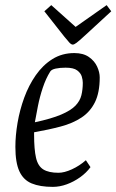

<svg xmlns="http://www.w3.org/2000/svg" viewBox="-20 -720 454 749"><path d="M186 9Q136 9 103.5 -4.5Q71 -18 55.5 -52Q40 -86 40 -147Q40 -191 48.5 -241Q57 -291 74.5 -339Q92 -387 119.5 -426.5Q147 -466 184.5 -489.5Q222 -513 270 -513Q305 -513 327 -497.5Q349 -482 359 -460Q369 -438 369 -418Q369 -359 350.5 -321.5Q332 -284 298 -261.5Q264 -239 217 -226.5Q170 -214 113 -204V-195Q113 -137 120.5 -104.5Q128 -72 149 -59Q170 -46 208 -46Q231 -46 260.5 -59.5Q290 -73 315 -95L333 -68Q317 -46 292.5 -28.5Q268 -11 240.5 -1Q213 9 186 9ZM116 -243Q181 -257 218.5 -273Q256 -289 274 -307.5Q292 -326 297.5 -348.5Q303 -371 303 -397Q303 -408 299 -421.5Q295 -435 281 -445.5Q267 -456 236 -456Q214 -456 197.5 -452.5Q181 -449 176 -441Q159 -414 147 -378Q135 -342 128 -306.5Q121 -271 116 -243ZM264 -546Q258 -546 250.5 -554Q243 -562 231 -577L153 -676L180 -700L275 -615L396 -700L414 -676L313 -583Q288 -560 278.5 -553Q269 -546 264 -546Z"/></svg>

Font: Faustina Light Light
Style: Italic
Weight: 300
Italic angle: -8°
Version: Version 1.200